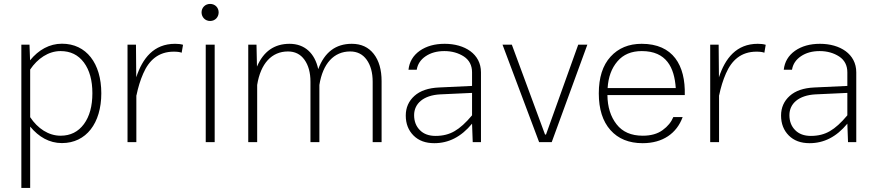

<svg xmlns="http://www.w3.org/2000/svg" viewBox="-20 -715 4425 966"><path d="M87.4 230.5H131.8V-78.1C174.8 -25.9 228.5 4.9 291.5 4.9C413.6 4.9 489.7 -95.2 489.7 -245.6C489.7 -396.5 414.1 -495.1 292 -495.1C229 -495.1 174.3 -464.4 131.3 -411.6L128.4 -490.2H87.4ZM284.7 -458C334.5 -458 373.5 -439 402.3 -400.4C430.7 -361.8 444.8 -310.5 444.8 -246.1C444.8 -181.2 430.7 -129.4 402.3 -90.8C373.5 -51.8 334.5 -32.2 284.7 -32.2C224.1 -32.2 169.4 -68.8 131.8 -125.5V-365.2C168.9 -420.4 223.6 -458 284.7 -458Z M621.6 0H666V-235.4L666.5 -234.9C674.8 -275.4 686 -312 700.7 -345.2C729.5 -411.6 776.9 -455.1 854.5 -455.1C872.6 -455.1 885.7 -453.1 894 -449.7L900.9 -489.7C889.2 -493.2 876 -494.6 860.8 -494.6C753.4 -494.6 696.8 -421.4 665.5 -326.2L664.1 -490.2H621.6Z M994.1 -652.8C994.1 -628.9 1012.2 -609.4 1037.1 -609.4C1062.5 -609.4 1080.1 -628.9 1080.1 -652.8C1080.1 -676.3 1062.5 -695.3 1037.1 -695.3C1012.2 -695.3 994.1 -676.3 994.1 -652.8ZM1015.1 0H1060.1V-490.2H1015.1Z M1229 0H1273.9V-287.6C1291 -395 1346.7 -456.1 1428.7 -456.1C1463.9 -456.1 1491.7 -442.4 1511.7 -414.6C1531.7 -386.7 1542 -350.1 1542 -303.7V0H1586.9V-287.6C1604 -395 1659.7 -456.1 1741.7 -456.1C1776.9 -456.1 1804.7 -442.4 1824.7 -414.6C1844.7 -386.7 1855 -350.1 1855 -303.7V0H1899.9V-306.6C1899.9 -364.3 1886.7 -410.2 1860.4 -443.8C1834 -477.5 1797.4 -494.6 1750 -494.6C1668.9 -494.6 1612.8 -452.1 1581.1 -367.2C1564 -446.8 1513.2 -494.6 1437 -494.6C1360.4 -494.6 1305.7 -456.5 1272.9 -379.9L1270.5 -490.2H1229Z M2399.9 -351.1C2399.9 -443.8 2317.9 -494.6 2217.3 -494.6C2167 -494.6 2125.5 -482.9 2091.8 -459.5C2058.1 -435.5 2039.6 -403.8 2035.2 -364.3H2076.7C2081.1 -392.1 2096.2 -415 2121.6 -432.1C2147 -449.2 2178.2 -458 2215.8 -458C2253.4 -458 2286.1 -448.7 2314 -430.7C2341.3 -412.6 2355 -385.7 2355 -351.1V-282.7L2189 -274.9C2134.8 -272.5 2093.8 -258.3 2064.9 -232.4C2036.1 -206.5 2021.5 -173.3 2021.5 -133.8C2021.5 -92.3 2034.7 -59.1 2060.5 -33.2C2086.4 -7.3 2121.1 5.4 2165 5.4C2236.8 5.4 2299.8 -25.9 2355 -92.8L2358.4 0H2399.9ZM2063.5 -135.7C2063.5 -193.8 2110.4 -235.8 2194.8 -240.2L2355 -247.6V-134.8C2323.7 -97.2 2294.4 -70.8 2267.1 -55.2C2239.7 -39.1 2208 -31.2 2171.4 -31.2C2137.7 -31.2 2111.3 -41 2092.3 -60.5C2073.2 -79.6 2063.5 -105 2063.5 -135.7Z M2722.2 -38.1 2555.2 -490.2H2508.3L2692.4 0H2755.9L2935.1 -490.2H2889.2L2727.1 -38.1Z M3425.3 -236.8C3429.2 -386.7 3366.2 -494.6 3208.5 -494.6C3143.6 -494.6 3091.3 -473.1 3051.8 -429.7C3012.2 -386.2 2992.7 -324.7 2992.7 -245.1C2992.7 -166 3012.2 -104.5 3051.3 -60.5C3090.3 -16.6 3144.5 5.4 3213.4 5.4C3314.5 5.4 3384.8 -43.9 3414.6 -126H3367.7C3357.4 -101.1 3339.8 -79.1 3314 -60.5C3288.1 -41.5 3254.9 -32.2 3213.9 -32.2C3155.8 -32.2 3111.8 -51.3 3082 -89.8C3052.2 -127.9 3036.6 -176.8 3036.1 -236.8ZM3037.1 -272C3040.5 -326.7 3056.6 -371.6 3086.4 -406.2C3115.7 -440.9 3156.7 -458 3209 -458C3333 -458 3373 -375 3379.9 -272Z M3553.2 0H3597.7V-235.4L3598.1 -234.9C3606.4 -275.4 3617.7 -312 3632.3 -345.2C3661.1 -411.6 3708.5 -455.1 3786.1 -455.1C3804.2 -455.1 3817.4 -453.1 3825.7 -449.7L3832.5 -489.7C3820.8 -493.2 3807.6 -494.6 3792.5 -494.6C3685.1 -494.6 3628.4 -421.4 3597.2 -326.2L3595.7 -490.2H3553.2Z M4288.1 -351.1C4288.1 -443.8 4206.1 -494.6 4105.5 -494.6C4055.2 -494.6 4013.7 -482.9 3980 -459.5C3946.3 -435.5 3927.7 -403.8 3923.3 -364.3H3964.8C3969.2 -392.1 3984.4 -415 4009.8 -432.1C4035.2 -449.2 4066.4 -458 4104 -458C4141.6 -458 4174.3 -448.7 4202.1 -430.7C4229.5 -412.6 4243.2 -385.7 4243.2 -351.1V-282.7L4077.1 -274.9C4022.9 -272.5 3981.9 -258.3 3953.1 -232.4C3924.3 -206.5 3909.7 -173.3 3909.7 -133.8C3909.7 -92.3 3922.9 -59.1 3948.7 -33.2C3974.6 -7.3 4009.3 5.4 4053.2 5.4C4125 5.4 4188 -25.9 4243.2 -92.8L4246.6 0H4288.1ZM3951.7 -135.7C3951.7 -193.8 3998.5 -235.8 4083 -240.2L4243.2 -247.6V-134.8C4211.9 -97.2 4182.6 -70.8 4155.3 -55.2C4127.9 -39.1 4096.2 -31.2 4059.6 -31.2C4025.9 -31.2 3999.5 -41 3980.5 -60.5C3961.4 -79.6 3951.7 -105 3951.7 -135.7Z"/></svg>

Font: Estedad ExtraLight
Style: Regular
Weight: 200
Designer: Amin Abedi
Version: Version 7.3